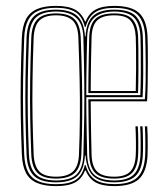

<svg xmlns="http://www.w3.org/2000/svg" viewBox="-20 -626 567 652"><path d="M170.2 6Q130.5 6 105.4 -4.9Q80.2 -15.8 68 -39.2Q55.8 -62.8 54.2 -101Q51.5 -169.5 50.5 -232Q49.5 -294.5 50.5 -359Q51.5 -423.5 54.2 -498Q55.8 -536.8 68.1 -560.5Q80.5 -584.2 105.5 -595.1Q130.5 -606 170.2 -606Q212.2 -606 235.2 -593.1Q258.2 -580.2 268.8 -552.8H270.8Q281.8 -581 304.9 -593.5Q328 -606 368 -606Q426.2 -606 452.4 -581.9Q478.5 -557.8 481 -502Q481.5 -491.2 481.9 -466.4Q482.2 -441.5 482.1 -409.2Q482 -377 481.5 -343.5Q481 -310 479.5 -282H288Q288.2 -253.2 288.6 -222.2Q289 -191.2 289.6 -160.2Q290.2 -129.2 291 -100.2Q292.2 -60.5 310 -43.2Q327.8 -26 368 -26Q405 -26 422 -43.1Q439 -60.2 441 -99.2Q442 -117 441.6 -146.4Q441.2 -175.8 440 -197H448Q449.5 -172.5 449.6 -143.5Q449.8 -114.5 449 -99Q446.8 -56.8 427.9 -38.1Q409 -19.5 368 -19.5Q323.8 -19.5 304 -38.2Q284.2 -57 283 -100Q281.8 -150.2 281 -197.2Q280.2 -244.2 280 -289H472Q474 -314 474.5 -346.4Q475 -378.8 474.8 -410.9Q474.5 -443 474 -467.8Q473.5 -492.5 473 -501.8Q470.8 -551.8 447.8 -575.5Q424.8 -599.2 368 -599.2Q325.8 -599.2 303.1 -584.2Q280.5 -569.2 270.8 -534.8H267.8Q260 -569.5 236.8 -584.5Q213.5 -599.5 170.2 -599.5Q133.2 -599.5 109.9 -589.2Q86.5 -579 75.1 -556.6Q63.8 -534.2 62.2 -497.8Q59.5 -424 58.5 -359.5Q57.5 -295 58.5 -232.4Q59.5 -169.8 62.2 -101.2Q63.8 -65.5 75 -43.2Q86.2 -21 109.6 -10.8Q133 -0.5 170.2 -0.5Q215 -0.5 237.5 -15.5Q260 -30.5 267.8 -65.2H270.8Q280.5 -30.8 303 -15.9Q325.5 -1 368 -0.8Q421.8 -0.5 446 -23.2Q470.2 -46 473 -98.2Q473.8 -113 473.6 -143.8Q473.5 -174.5 472 -197H480Q481 -181.5 481.4 -162.4Q481.8 -143.2 481.6 -125.9Q481.5 -108.5 481 -98Q478 -42.2 451.9 -18.1Q425.8 6 368 6Q328 6 305.2 -6.4Q282.5 -18.8 270.8 -47.2H268.8Q257.8 -18.8 234.9 -6.4Q212 6 170.2 6ZM170.2 -6.8Q118 -6.8 95.1 -29.1Q72.2 -51.5 70.2 -101.5Q67.5 -170.2 66.5 -232.4Q65.5 -294.5 66.5 -358.8Q67.5 -423 70.2 -497.5Q72.2 -548.2 95.2 -570.8Q118.2 -593.2 170.2 -593.2Q218.8 -593.2 242.1 -572.1Q265.5 -551 268.5 -502H270.5Q273.2 -551 296.2 -572.1Q319.2 -593.2 368 -593.2Q421 -593.2 442 -570.4Q463 -547.5 465 -501.2Q465.5 -490.5 466 -455.2Q466.5 -420 466.4 -376.2Q466.2 -332.5 464.2 -296H273Q273 -268 273.4 -235.6Q273.8 -203.2 274.5 -169.4Q275.2 -135.5 276 -103.2Q277.2 -55 298.6 -34.1Q320 -13.2 368 -13.2Q413.2 -13.2 433.9 -33.1Q454.5 -53 457 -98.8Q457.8 -113.8 457.6 -144Q457.5 -174.2 456 -197H464Q465.2 -176.5 465.6 -146Q466 -115.5 465 -98.5Q462.5 -49.5 439.9 -28.1Q417.2 -6.8 368 -6.8Q319.5 -6.8 296.8 -28.1Q274 -49.5 270.5 -98H268.5Q265.5 -49 242.5 -27.9Q219.5 -6.8 170.2 -6.8ZM170.2 -13.2Q220.2 -13.2 241.1 -34.8Q262 -56.2 263.2 -102.8Q265.2 -170.5 266 -229.2Q266.8 -288 266.1 -351.6Q265.5 -415.2 263.2 -497.2Q262 -544.2 238.9 -565.5Q215.8 -586.8 170.2 -586.8Q123 -586.8 101.6 -566Q80.2 -545.2 78.2 -497.2Q75.5 -423.2 74.5 -358.9Q73.5 -294.5 74.5 -232.1Q75.5 -169.8 78.2 -102Q80.2 -54.5 101.5 -33.9Q122.8 -13.2 170.2 -13.2ZM170.2 -19.5Q127 -19.5 107.5 -38.8Q88 -58 86.2 -102.2Q83.8 -164 82.6 -224.5Q81.5 -285 82.4 -351.5Q83.2 -418 86.2 -497.2Q88 -541.8 107.6 -561.1Q127.2 -580.5 170.2 -580.5Q213.5 -580.5 233 -561Q252.5 -541.5 254.2 -496.8Q257.2 -417 258.5 -350.5Q259.8 -284 259.2 -223.8Q258.8 -163.5 256.2 -102.2Q254.5 -58.2 234 -38.9Q213.5 -19.5 170.2 -19.5ZM170.2 -26Q208.8 -26 227.8 -43.6Q246.8 -61.2 248.2 -102.5Q250.8 -167.2 251.2 -228.2Q251.8 -289.2 250.4 -354.5Q249 -419.8 246.2 -496.5Q244.8 -539.8 226.1 -556.9Q207.5 -574 170.2 -574Q131 -574 113.5 -556Q96 -538 94.2 -497Q91.2 -417 90.4 -350.6Q89.5 -284.2 90.6 -224.2Q91.8 -164.2 94.2 -102.5Q96 -62.8 112.9 -44.4Q129.8 -26 170.2 -26ZM273 -303H456.5Q458 -339.5 458.1 -381.1Q458.2 -422.8 457.9 -456.1Q457.5 -489.5 457 -501Q455.2 -546.2 434.9 -566.5Q414.5 -586.8 368 -586.8Q324 -586.8 300.6 -566.2Q277.2 -545.8 276 -500.2Q275.2 -468.5 274.5 -436.1Q273.8 -403.8 273.4 -370.5Q273 -337.2 273 -303ZM280 -310Q280 -337.8 280.4 -370Q280.8 -402.2 281.5 -435.8Q282.2 -469.2 283 -500.2Q284.2 -543.2 304 -561.9Q323.8 -580.5 368 -580.5Q411.2 -580.5 429.2 -561.1Q447.2 -541.8 449 -500.8Q449.5 -490 449.9 -459.4Q450.2 -428.8 450.1 -388.9Q450 -349 448.8 -310ZM288 -317H441Q442 -355.8 442.1 -393.8Q442.2 -431.8 441.9 -460.6Q441.5 -489.5 441 -500.2Q439.2 -536.8 423.9 -555.4Q408.5 -574 368 -574Q328 -574 310.1 -556.8Q292.2 -539.5 291 -500Q290 -465.5 289.4 -434.5Q288.8 -403.5 288.5 -374.6Q288.2 -345.8 288 -317Z"/></svg>

Font: Big Shoulders Inline Text Thin Thin
Style: Regular
Weight: 250
Version: Version 2.002